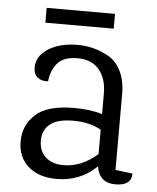

<svg xmlns="http://www.w3.org/2000/svg" viewBox="-49 -677 600 736"><g transform="rotate(5 251.0 -309.5)"><path d="M484 -31Q484 16 422 16Q360 16 350 -47Q286 15 196 15Q127 15 86.5 -20.5Q46 -56 46 -117Q46 -178 91 -220Q136 -262 240 -262Q301 -262 348 -248V-327Q348 -384 319.5 -418.5Q291 -453 236 -453Q181 -453 157.5 -423.5Q134 -394 131 -355Q107 -353 91 -365Q75 -377 75 -404Q75 -447 119 -475.5Q163 -504 233 -504Q294 -504 349 -474Q380 -458 399 -421Q418 -384 418 -331V-39ZM348 -188Q302 -213 241 -213Q180 -213 151.5 -190Q123 -167 123 -127Q123 -87 148 -63.5Q173 -40 217 -40Q287 -40 348 -94ZM364 -635V-578H101V-635Z"/></g></svg>

Font: Karma
Style: Regular
Weight: 400
Designer: Joana Correia
Foundry: Indian Type Foundry
Version: Version 1.202;PS 1.0;hotconv 1.0.78;makeotf.lib2.5.61930; tt